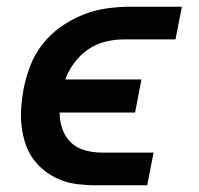

<svg xmlns="http://www.w3.org/2000/svg" viewBox="-20 -550 590 570"><path d="M417 0H263Q235 0 208 -3.5Q181 -7 157 -17Q133 -27 112.5 -43Q92 -59 77.5 -79.5Q63 -100 55 -125Q47 -150 44 -176.5Q41 -203 43 -231Q45 -259 50 -286Q57 -321 70 -355Q83 -389 106.5 -419Q130 -449 161.5 -471Q193 -493 227 -506.5Q261 -520 296.5 -525Q332 -530 366 -530H520L501 -433H347Q321 -433 293.5 -426.5Q266 -420 242 -403.5Q218 -387 200.5 -363.5Q183 -340 174 -314H400L381 -216H157Q157 -191 165 -167.5Q173 -144 190 -127.5Q207 -111 231.5 -104Q256 -97 282 -97H436Z"/></svg>

Font: Lode Term
Style: Bold Italic
Weight: 700
Italic angle: -11°
Monospace: yes
Designer: Belleve Invis
Foundry: Belleve Invis
Version: Version 29.2.0